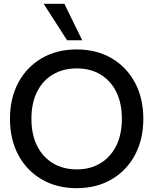

<svg xmlns="http://www.w3.org/2000/svg" viewBox="-20 -970 800 1002"><path d="M380 12Q276 12 197.5 -34Q119 -80 75.5 -161.5Q32 -243 32 -350Q32 -457 75.5 -538.5Q119 -620 197.5 -666Q276 -712 380 -712Q484 -712 562.5 -666Q641 -620 684.5 -538.5Q728 -457 728 -350Q728 -243 684.5 -161.5Q641 -80 562.5 -34Q484 12 380 12ZM381 -86Q451 -86 504 -118Q557 -150 586.5 -209Q616 -268 616 -350Q616 -432 586.5 -491Q557 -550 504 -581.5Q451 -613 381 -613Q310 -613 256.5 -581.5Q203 -550 173.5 -491Q144 -432 144 -350Q144 -268 173.5 -209Q203 -150 256.5 -118Q310 -86 381 -86ZM330 -760 208 -950H316L409 -760Z"/></svg>

Font: HostGroteskMedium
Style: Regular
Weight: 500
Designer: Doukan Karapınar based on Poppins by Indian Type Foundry, Jonny Pinhorn
Foundry: Element Type
Version: Version 1.001; ttfautohint (v1.8.4.7-5d5b)